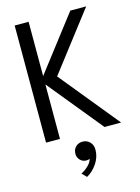

<svg xmlns="http://www.w3.org/2000/svg" viewBox="-132 -734 762 1045"><g transform="rotate(-15 249.0 -211.0)"><path d="M209 -332.5 480.5 0H387L136 -307V0H57.5V-660H136V-354L371 -660H460.5ZM250.5 46Q274.5 46 291 62.8Q307.5 79.5 307.5 106.5Q307.5 147 283.5 183Q259.5 219 225 238L200 212.5Q220.5 202.5 239.8 184.5Q259 166.5 264 146.5Q255.5 150.5 244 150.5Q224.5 150.5 210.2 136Q196 121.5 196 100.5Q196 76.5 211.5 61.2Q227 46 250.5 46Z"/></g></svg>

Font: League Spartan
Style: Regular
Weight: 350
Foundry: The League of Moveable Type
Version: Version 2.002